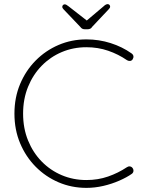

<svg xmlns="http://www.w3.org/2000/svg" viewBox="-20 -901 702 931"><path d="M618 -642Q626 -636 627 -628.5Q628 -621 623 -613Q618 -606 610.5 -605.5Q603 -605 596 -609Q554 -638 504.5 -655Q455 -672 399 -672Q335 -672 279.5 -648.5Q224 -625 182 -582Q140 -539 116 -480Q92 -421 92 -350Q92 -279 116 -220Q140 -161 182 -118Q224 -75 279.5 -51.5Q335 -28 399 -28Q455 -28 504 -45Q553 -62 595 -90Q602 -95 610 -94Q618 -93 623 -86Q628 -79 627 -71Q626 -63 619 -58Q595 -41 558.5 -25Q522 -9 481 0.5Q440 10 399 10Q327 10 264 -17Q201 -44 153 -92.5Q105 -141 77.5 -206.5Q50 -272 50 -350Q50 -428 77.5 -493.5Q105 -559 153 -607.5Q201 -656 264 -683Q327 -710 399 -710Q460 -710 516.5 -692Q573 -674 618 -642ZM393 -795 483 -871Q488 -876 493 -878.5Q498 -881 502 -881Q507 -881 510.5 -877.5Q514 -874 514 -869Q514 -866 512.5 -863Q511 -860 508 -857L427 -771Q423 -764 417 -761.5Q411 -759 403 -759H393Q385 -759 379.5 -761.5Q374 -764 369 -771L288 -856Q285 -859 283.5 -862Q282 -865 282 -868Q282 -873 285.5 -876.5Q289 -880 294 -880Q301 -880 313 -870L404 -799Z"/></svg>

Font: Quicksand Light Light
Style: Regular
Weight: 300
Version: Version 3.006